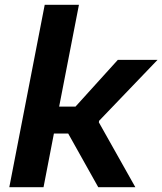

<svg xmlns="http://www.w3.org/2000/svg" viewBox="-20 -785 680 805"><path d="M162.5 0 206 -225H266L392 0H547.5L394.5 -272L395.5 -278.5L640.5 -534H474L296.5 -338H228L311 -765H167.5L19 0Z"/></svg>

Font: Monaspace Neon
Style: Bold Italic
Weight: 700
Italic angle: -11°
Designer: Riley Cran & the Lettermatic Team
Foundry: Lettermatic
Version: Version 1.200 (Monaspace Neon)